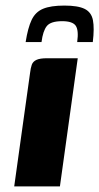

<svg xmlns="http://www.w3.org/2000/svg" viewBox="-20 -669 356 689"><path d="M31 0Q45 -102 59.5 -204.5Q74 -307 88 -408Q90 -425 94 -436.5Q98 -448 110.5 -454Q123 -460 149 -460H259L195 0ZM211 -649Q260 -649 284 -637Q308 -625 313.5 -596.5Q319 -568 313 -518H257Q263 -561 251.5 -577Q240 -593 203 -593Q162 -593 148 -575.5Q134 -558 129 -518H72Q80 -569 93.5 -597.5Q107 -626 134.5 -637.5Q162 -649 211 -649Z"/></svg>

Font: Genos
Style: Bold Italic
Weight: 700
Italic angle: -8°
Version: Version 1.010